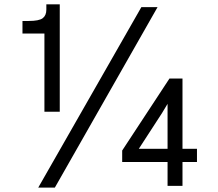

<svg xmlns="http://www.w3.org/2000/svg" viewBox="-20 -810 1001 880"><path d="M83 -656.2V-713.9H111.3Q159.2 -713.9 175.8 -726.6Q192.4 -739.3 192.4 -765.6V-790H253.9V-297.9H183.6V-656.2ZM540 -120.1 756.8 -450.2H816.4V-127.9H882.8V-67.4H816.4V42H748V-67.4H540ZM616.2 -127.9H748V-290V-334L722.7 -292ZM155.3 49.8 627.9 -777.3H702.1L231.4 49.8Z"/></svg>

Font: Batunionen A1
Style: Regular
Weight: 400
Designer: HanYang I&C Co.,Ltd.
Foundry: HanYang I&C Co.,Ltd.
Version: Version 2.50; ttfautohint (v1.6)